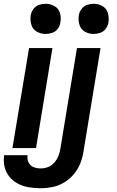

<svg xmlns="http://www.w3.org/2000/svg" viewBox="-24 -785 620 1018"><path d="M472 -605Q490 -605 507.5 -611Q525 -617 536.5 -632.5Q548 -648 551 -666Q555 -691 548 -715.5Q541 -740 519.5 -752.5Q498 -765 472 -765Q455 -765 437.5 -759Q420 -753 408.5 -737.5Q397 -722 394 -705Q390 -679 397 -654.5Q404 -630 425.5 -617.5Q447 -605 472 -605ZM218 -605Q235 -605 253 -611Q271 -617 282.5 -632.5Q294 -648 296 -666Q301 -691 294 -715.5Q287 -740 265 -752.5Q243 -765 218 -765Q200 -765 182.5 -759Q165 -753 153.5 -737.5Q142 -722 139 -705Q135 -679 142 -654.5Q149 -630 170.5 -617.5Q192 -605 218 -605ZM192 213Q223 213 255 206.5Q287 200 316 182.5Q345 165 367 139Q389 113 401 83Q413 53 418 22L509 -530H384L296 4Q293 24 285.5 42.5Q278 61 264 77Q250 93 231 100.5Q212 108 192 108Q172 108 154 101Q136 94 127.5 76Q119 58 122 39V38H-2V39Q-7 70 0.5 100.5Q8 131 27 153.5Q46 176 72.5 189.5Q99 203 130 208Q161 213 192 213ZM42 0H167L254 -530H130Z"/></svg>

Font: Iosevka Sparkle Oblique
Style: Bold
Weight: 700
Italic angle: -9°
Designer: Belleve Invis
Foundry: Belleve Invis
Version: Version 4.5.0; ttfautohint (v1.8.3)